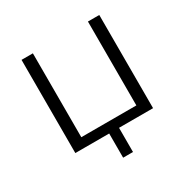

<svg xmlns="http://www.w3.org/2000/svg" viewBox="-146 -633 878 894"><g transform="rotate(-30 293.0 -185.5)"><path d="M266 130V0H84V-501H145V-50H441V-501H502V0H319V130Z"/></g></svg>

Font: Mulish Light
Style: Regular
Weight: 300
Designer: Vernon Adams
Foundry: Vernon Adams
Version: Version 3.603; ttfautohint (v1.8.3)